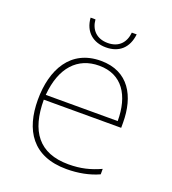

<svg xmlns="http://www.w3.org/2000/svg" viewBox="-133 -817 829 928"><g transform="rotate(20 281.5 -353.0)"><path d="M292 -607C360 -607 403 -646 411 -717H386C381 -665 350 -630 293 -630C236 -630 203 -665 199 -717H174C179 -645 227 -607 292 -607ZM314 11C374 11 431 0 479 -22V-50C426 -26 378 -14 315 -14C163 -14 97 -106 97 -267H495V-293C495 -429 436 -538 293 -538C138 -538 70 -413 70 -257C70 -102 139 11 314 11ZM98 -292C110 -437 183 -513 293 -513C412 -513 468 -423 468 -292Z"/></g></svg>

Font: Noto Sans Mono SemiCondensed Thin
Style: Regular
Weight: 100
Width: 4
Designer: Monotype Design Team
Foundry: Monotype Imaging Inc.
Version: Version 2.014